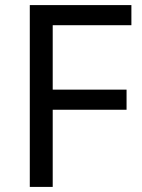

<svg xmlns="http://www.w3.org/2000/svg" viewBox="-20 -734 559 754"><path d="M187 0H97V-714H496V-635H187V-382H477V-303H187Z"/></svg>

Font: ugurmukhi25
Style: Book
Weight: 400
Designer: Jelle Bosma - Monotype Design Team
Foundry: Monotype Imaging Inc.
Version: Version 2.003